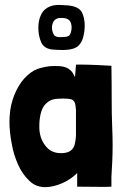

<svg xmlns="http://www.w3.org/2000/svg" viewBox="-20 -769 516 791"><path d="M166 2C189 2 213 -4 238 -15C262 -26 282 -40 298 -56V0L414 1L439 0V-14V-40C442 -84 444 -129 444 -173C444 -199 443 -226 442 -252C439 -313 441 -400 439 -498C418 -499 399 -500 383 -501C363 -502 328 -503 308 -503C299 -503 293 -503 293 -502L289 -451C284 -462 279 -471 272 -478C265 -484 258 -489 249 -492C238 -496 224 -497 209 -497C201 -497 192 -497 183 -496C160 -493 136 -487 121 -479C100 -467 83 -451 68 -431C53 -410 41 -386 32 -358C23 -330 19 -299 19 -266C19 -239 22 -210 28 -179C33 -148 42 -119 54 -92C66 -65 81 -43 100 -25C118 -7 140 2 166 2ZM231 -138C203 -138 181 -149 166 -170C150 -191 142 -216 142 -246C142 -255 142 -264 143 -273C147 -309 156 -332 174 -346C189 -359 204 -363 241 -363C255 -363 266 -362 273 -360C280 -358 285 -353 288 -346C291 -339 292 -328 293 -315V-259V-209C292 -194 290 -181 287 -171C283 -160 277 -152 269 -147C260 -141 248 -138 231 -138ZM236 -563C276 -563 299 -571 311 -590C321 -602 329 -633 329 -664C329 -684 325 -704 317 -719C302 -745 266 -747 238 -748C200 -752 165 -742 149 -708C141 -692 138 -673 138 -654C138 -633 142 -612 150 -594C158 -576 176 -567 195 -565C210 -564 224 -563 236 -563ZM225 -616C217 -616 210 -618 204 -623C199 -629 194 -642 194 -655C194 -669 199 -683 210 -690C218 -695 226 -695 235 -695C247 -695 258 -693 267 -684C272 -677 275 -667 275 -656C275 -647 273 -637 269 -628C264 -618 254 -616 225 -616Z"/></svg>

Font: Londrina Solid CC
Style: CC
Weight: 400
Designer: Marcelo Magalhaes
Foundry: Tipos Pereira
Version: Version 1.003;FEAKit 1.0